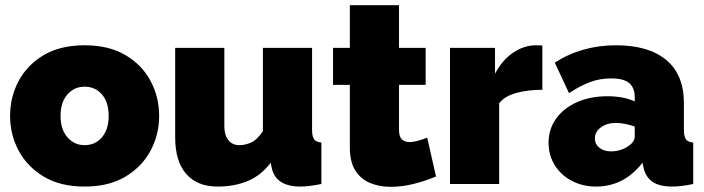

<svg xmlns="http://www.w3.org/2000/svg" viewBox="-20 -711 2720 742"><path d="M307 10Q213 10 149 -28.5Q85 -67 52 -129Q19 -191 19 -263Q19 -336 52 -398Q85 -460 149 -498Q213 -536 307 -536Q401 -536 465 -498Q529 -460 562 -398Q595 -336 595 -263Q595 -191 562 -129Q529 -67 465 -28.5Q401 10 307 10ZM214 -263Q214 -211 240.5 -180.5Q267 -150 307 -150Q348 -150 374 -180.5Q400 -211 400 -263Q400 -316 374 -346Q348 -376 307 -376Q267 -376 240.5 -346Q214 -316 214 -263Z M657 -180V-526H847V-223Q847 -189 862.5 -169.5Q878 -150 905 -150Q927 -150 950 -160Q973 -170 996 -204V-526H1186V-210Q1186 -183 1194 -172.5Q1202 -162 1222 -160V0Q1173 10 1142 10Q1045 10 1030 -63L1026 -82Q989 -33 937.5 -11.5Q886 10 821 10Q742 10 699.5 -39Q657 -88 657 -180Z M1665 -29Q1625 -12 1579.5 -0.5Q1534 11 1490 11Q1447 11 1411 -3.5Q1375 -18 1353.5 -51.5Q1332 -85 1332 -142V-383H1267V-526H1332V-691H1522V-526H1625V-383H1522V-209Q1522 -183 1533 -172.5Q1544 -162 1563 -162Q1577 -162 1595 -167Q1613 -172 1631 -179Z M2076 -364Q2021 -364 1976 -352Q1931 -340 1909 -312V0H1719V-526H1893V-426Q1921 -479 1963 -507.5Q2005 -536 2052 -536Q2071 -536 2076 -535Z M2100 -159Q2100 -212 2129 -252.5Q2158 -293 2209.5 -316Q2261 -339 2327 -339Q2391 -339 2433 -319V-335Q2433 -372 2411.5 -390Q2390 -408 2342 -408Q2298 -408 2259.5 -393.5Q2221 -379 2179 -351L2124 -469Q2228 -536 2361 -536Q2486 -536 2554.5 -479.5Q2623 -423 2623 -312V-210Q2623 -183 2631 -172.5Q2639 -162 2659 -160V0Q2636 5 2615.5 7.5Q2595 10 2579 10Q2528 10 2501.5 -8.5Q2475 -27 2467 -63L2463 -82Q2391 10 2284 10Q2232 10 2190 -12Q2148 -34 2124 -72.5Q2100 -111 2100 -159ZM2408 -146Q2433 -163 2433 -183V-222Q2417 -228 2396.5 -232Q2376 -236 2360 -236Q2326 -236 2302.5 -219Q2279 -202 2279 -176Q2279 -154 2296.5 -140Q2314 -126 2341 -126Q2378 -126 2408 -146Z"/></svg>

Font: Raleway Black
Style: Regular
Weight: 900
Designer: Matt McInerney, Pablo Impallari, Rodrigo Fuenzalida
Foundry: Matt McInerney, Pablo Impallari, Rodrigo Fuenzalida
Version: Version 4.026